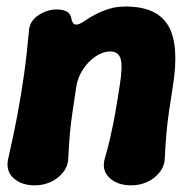

<svg xmlns="http://www.w3.org/2000/svg" viewBox="-20 -538 580 577"><path d="M66.8 -443.2Q68 -473.4 94.4 -491.5Q120.8 -509.6 150.6 -509.6Q168.6 -509.6 180.4 -503.4Q192.2 -497.2 195 -480.6Q196.6 -471.2 201.8 -466.5Q207 -461.8 218.2 -466Q224.8 -468.4 236.6 -476.6Q248.4 -484.8 266.2 -494.3Q284 -503.8 306.8 -511.1Q329.6 -518.4 357.8 -518.4Q452.2 -518.4 485.9 -460.3Q519.6 -402.2 499.4 -278.4Q492.8 -236.4 487.9 -203Q483 -169.6 480.1 -136.8Q477.2 -104 475.2 -62.6Q474.6 -39.2 459.8 -20.4Q445 -1.6 422.7 8.7Q400.4 19 374.2 19Q332.6 19 308.6 -4Q284.6 -27 295.2 -62.6Q304.2 -93.4 310.2 -119.5Q316.2 -145.6 321 -169.9Q325.8 -194.2 330.1 -220.8Q334.4 -247.4 339.4 -278.4Q349 -337.6 342.7 -360.5Q336.4 -383.4 311.2 -383.4Q289.8 -383.4 268.1 -369Q246.4 -354.6 230.3 -330.8Q214.2 -307 209.4 -278.4Q203.4 -236.4 198.2 -203Q193 -169.6 190.1 -136.8Q187.2 -104 185.2 -62.6Q184.6 -39.2 169.8 -20.4Q155 -1.6 132.7 8.7Q110.4 19 84.2 19Q44.4 19 20.5 -2.8Q-3.4 -24.6 4.6 -60.8Q20.6 -130.2 32 -191Q43.4 -251.8 52.1 -313.3Q60.8 -374.8 66.8 -443.2Z"/></svg>

Font: Winky Sans
Style: Italic
Weight: 400
Italic angle: -8.97852°
Designer: Simon Atzbach
Foundry: typofactur
Version: Version 1.205